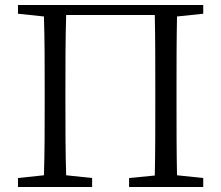

<svg xmlns="http://www.w3.org/2000/svg" viewBox="-20 -749 886 769"><path d="M794 -694V-729H52V-694L156 -683C159 -587 159 -489 159 -392V-337C159 -239 159 -142 156 -47L52 -36V0H349V-36L245 -47C242 -143 242 -240 242 -337V-392C242 -493 242 -592 245 -689H600C602 -591 602 -491 602 -392V-337C602 -239 602 -142 600 -46L497 -36V0H794V-36L689 -47C687 -143 687 -241 687 -337V-392C687 -491 687 -588 689 -683Z"/></svg>

Font: Noto Serif CJK JP
Style: Regular
Weight: 400
Designer: Ryoko NISHIZUKA 西塚涼子 (kana & ideographs); Frank Grießhammer (Latin, Greek & Cyrillic); Wenlong ZHANG 张文龙 (bopomofo); San
Foundry: Adobe Systems Incorporated
Version: Version 1.000;PS 1;hotconv 16.6.53;makeotf.lib2.5.65590